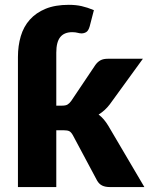

<svg xmlns="http://www.w3.org/2000/svg" viewBox="-20 -756 604 776"><path d="M207.5 -329H230.5Q245 -329 252.5 -333.2Q260 -337.5 267.5 -347.5L365.5 -493.5Q374.5 -506 386 -512.2Q397.5 -518.5 415.5 -518.5H557.5L423.5 -334Q404.5 -309 378.5 -293Q390 -284.5 399.5 -273.2Q409 -262 417.5 -248L563.5 0H423.5Q406 0 393.5 -5.8Q381 -11.5 372.5 -26L274.5 -209.5Q267.5 -222 260 -225.8Q252.5 -229.5 237.5 -229.5H207.5V0H52.5V-525.5Q52.5 -571 64 -609.8Q75.5 -648.5 100.5 -676.5Q125.5 -704.5 164.2 -720.5Q203 -736.5 258 -736.5Q287 -736.5 310 -731.2Q333 -726 359.5 -715L342.5 -649.5Q337.5 -632 328.8 -626.5Q320 -621 309 -621Q304.5 -621 301 -621.8Q297.5 -622.5 293.5 -623.5Q289.5 -624.5 284.5 -625.2Q279.5 -626 272.5 -626Q239.5 -626 223.5 -606Q207.5 -586 207.5 -543.5Z"/></svg>

Font: Lato 2
Style: Regular
Weight: 900
Designer: Lukasz Dziedzic with Adam Twardoch and Botio Nikoltchev
Foundry: tyPoland Lukasz Dziedzic
Version: Version 2.015; 2015-08-06; http://www.latofonts.com/